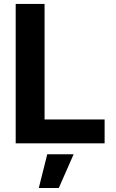

<svg xmlns="http://www.w3.org/2000/svg" viewBox="-20 -727 586 974"><path d="M59.6 -707H206.1V-121.1H510.7V0H59.6ZM219.7 55.7H353.5L278.3 226.6H176.8Z"/></svg>

Font: Pretendard JP
Style: Bold
Weight: 700
Designer: Base glyphs from Inter by Rasmus Andersson; Hangeul glyphs from Noto Sans CJK(Source Han Sans) by Jang Soo-young and Kan
Foundry: Kil Hyung-jin
Version: Version 1.309